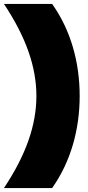

<svg xmlns="http://www.w3.org/2000/svg" viewBox="-25 -762 445 976"><path d="M-5 194H240C336 58 380 -106 380 -274C380 -443 336 -607 240 -742H-5C107 -574 160 -422 160 -274C160 -126 107 26 -5 194Z"/></svg>

Font: Chess Sans Black
Style: Regular
Weight: 900
Designer: Wolf Bōese
Foundry: Wolf Bōese
Version: Version 7.223;Glyphs 3.3 (3306)